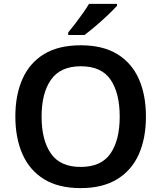

<svg xmlns="http://www.w3.org/2000/svg" viewBox="-20 -958 830 988"><path d="M731 -358Q731 -247 694.5 -164.5Q658 -82 583 -36Q508 10 395 10Q281 10 206.5 -36Q132 -82 95.5 -165Q59 -248 59 -359Q59 -469 95.5 -551.5Q132 -634 206.5 -679.5Q281 -725 396 -725Q509 -725 583.5 -679.5Q658 -634 694.5 -551.5Q731 -469 731 -358ZM194 -358Q194 -237 242 -168Q290 -99 395 -99Q501 -99 548.5 -168Q596 -237 596 -358Q596 -479 549 -548Q502 -617 396 -617Q291 -617 242.5 -548Q194 -479 194 -358ZM582 -928Q566 -910 535.5 -881Q505 -852 472 -824Q439 -796 415 -778H331V-791Q346 -809 366 -835Q386 -861 405.5 -888.5Q425 -916 438 -938H582Z"/></svg>

Font: Noto Sans Ethiopic SemiBold
Style: Regular
Weight: 600
Designer: Monotype Design Team
Foundry: Monotype Imaging Inc.
Version: Version 2.102; ttfautohint (v1.8.4.7-5d5b)